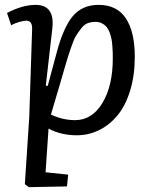

<svg xmlns="http://www.w3.org/2000/svg" viewBox="-20 -541 621 788"><path d="M111.8 -420.9Q113.3 -456.1 87.9 -456.1Q76.2 -456.1 56.6 -450.2Q37.1 -444.3 25.9 -437L8.8 -487.8Q72.3 -521 126 -521Q205.6 -521 194.8 -424.8L168 -189.9L175.8 -188L212.9 -326.2Q240.7 -430.2 279.5 -475.6Q318.4 -521 384.8 -521Q460 -521 496.6 -465.6Q533.2 -410.2 533.2 -308.1Q533.2 -231.9 514.4 -170.2Q495.6 -108.4 463.1 -68.6Q430.7 -28.8 387.5 -7.3Q344.2 14.2 294.9 14.2Q230.5 14.2 179.2 -13.2L167 166L259.8 175.8L254.9 224.1L98.1 227.1L82 214.8L100.1 -61ZM372.1 -451.2Q354 -451.2 339.8 -445.8Q325.7 -440.4 313.2 -424.3Q300.8 -408.2 292.2 -394.5Q283.7 -380.9 272.5 -348.4Q261.2 -315.9 254.9 -294.7Q248.5 -273.4 234.9 -226.6Q232.4 -217.8 231 -212.9Q229.5 -208 227.3 -200.2Q225.1 -192.4 223.1 -186L189 -70.8Q237.8 -47.9 288.1 -47.9Q357.9 -47.9 400.4 -118.4Q442.9 -189 442.9 -300.8Q442.9 -316.9 442.6 -327.1Q442.4 -337.4 440.9 -354.7Q439.5 -372.1 437 -383.8Q434.6 -395.5 429.2 -409.4Q423.8 -423.3 416.5 -431.6Q409.2 -439.9 397.9 -445.6Q386.7 -451.2 372.1 -451.2Z"/></svg>

Font: Literata Book
Style: Italic
Weight: 400
Italic angle: -3°
Designer: Latin by Veronika Burian and Jose Scaglione. Greek by Irene Vlachou. Cyrillic by Vera Evstafieva
Foundry: TypeTogether
Version: Version 1.003;PS 001.003;hotconv 1.0.88;makeotf.lib2.5.64775